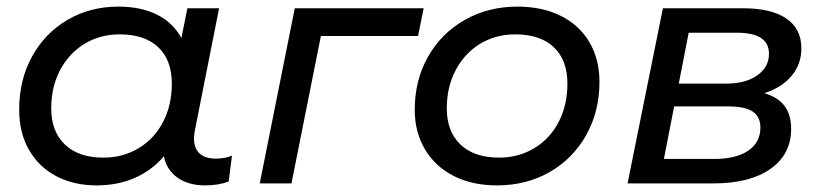

<svg xmlns="http://www.w3.org/2000/svg" viewBox="-20 -555 2493 581"><path d="M682 -84 672 -6Q642 6 601 6Q550 6 517 -17.5Q484 -41 476 -82Q439 -39 387.5 -16.5Q336 6 272 6Q204 6 151 -21.5Q98 -49 68 -101Q38 -153 38 -223Q38 -313 77 -384Q116 -455 184.5 -495Q253 -535 338 -535Q406 -535 454.5 -511Q503 -487 529 -440L547 -530H643L570 -162Q567 -147 567 -136Q567 -106 584 -90.5Q601 -75 633 -75Q660 -75 682 -84ZM500 -302Q500 -373 459 -412Q418 -451 342 -451Q283 -451 236 -422.5Q189 -394 162 -343Q135 -292 135 -227Q135 -157 176.5 -117.5Q218 -78 293 -78Q352 -78 399.5 -106.5Q447 -135 473.5 -186Q500 -237 500 -302Z M1245 -446H951L862 0H766L872 -530H1262Z M1235 -223Q1235 -312 1275 -383Q1315 -454 1386 -494.5Q1457 -535 1546 -535Q1621 -535 1677 -507Q1733 -479 1763.5 -427.5Q1794 -376 1794 -307Q1794 -218 1754 -146.5Q1714 -75 1643.5 -34.5Q1573 6 1484 6Q1409 6 1353 -22.5Q1297 -51 1266 -103Q1235 -155 1235 -223ZM1697 -302Q1697 -373 1656 -412Q1615 -451 1539 -451Q1480 -451 1433 -422.5Q1386 -394 1359 -343Q1332 -292 1332 -227Q1332 -157 1373.5 -117.5Q1415 -78 1490 -78Q1549 -78 1596.5 -106.5Q1644 -135 1670.5 -186Q1697 -237 1697 -302Z M2374 -165Q2374 -88 2311.5 -44Q2249 0 2139 0H1879L1986 -530H2228Q2314 -530 2359.5 -499Q2405 -468 2405 -409Q2405 -361 2375.5 -325.5Q2346 -290 2293 -273Q2334 -261 2354 -234.5Q2374 -208 2374 -165ZM2034 -302H2178Q2236 -302 2271.5 -327Q2307 -352 2307 -392Q2307 -456 2210 -456H2064ZM2281 -169Q2281 -202 2257.5 -217.5Q2234 -233 2183 -233H2020L1989 -74H2142Q2207 -74 2244 -99Q2281 -124 2281 -169Z"/></svg>

Font: Montserrat Alternates Medium
Style: Italic
Weight: 500
Italic angle: -11.3°
Designer: Julieta Ulanovsky
Foundry: Julieta Ulanovsky
Version: Version 7.200